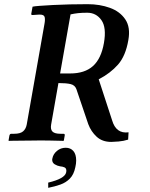

<svg xmlns="http://www.w3.org/2000/svg" viewBox="-20 -674 720 920"><path d="M595 -482Q582 -406 545.5 -364.5Q509 -323 453 -294L517 -98Q536 -32 596 -40L594 -5Q572 2 548 4Q524 6 513 6Q470 6 443 -19Q416 -44 403 -79L346 -247Q339 -266 318.5 -271Q298 -276 260 -276L225 -77Q221 -54 231.5 -43.5Q242 -33 270 -33H284Q292 -33 290 -24L286 -1L284 1Q284 1 264.5 0.5Q245 0 219.5 -0.5Q194 -1 175 -1Q162 -1 137 -0.5Q112 0 85.5 0Q59 0 40.5 0.5Q22 1 22 1L21 -1L25 -24Q27 -33 34 -33H48Q77 -33 90.5 -44.5Q104 -56 108 -77L193 -559Q197 -580 194 -592Q191 -604 172 -604Q170 -604 169 -604Q168 -604 166 -604L136 -602Q128 -602 130 -609L136 -642Q144 -644 170 -646Q196 -648 234 -650Q272 -652 315 -653Q358 -654 400 -654Q458 -654 506.5 -636.5Q555 -619 580.5 -581Q606 -543 595 -482ZM478 -468Q491 -542 466 -577.5Q441 -613 398 -613Q372 -613 354 -611Q336 -609 318 -605L268 -322H316Q386 -322 425.5 -357.5Q465 -393 478 -468ZM295 34Q318 34 331.5 49.5Q345 65 345 95Q345 102 344 110.5Q343 119 341 127Q334 162 315 181.5Q296 201 269 210.5Q242 220 211 226V201Q291 182 297 152Q298 149 298 145Q298 132 289 128Q280 124 268 123Q255 121 242.5 113.5Q230 106 230 91Q230 87 231 85Q235 64 253 49Q271 34 295 34Z"/></svg>

Font: Libertinus Serif Semibold Italic
Style: Regular
Weight: 600
Italic angle: -11.5°
Designer: Philipp H. Poll, Khaled Hosny
Foundry: Caleb Maclennan
Version: Version 7.051;RELEASE